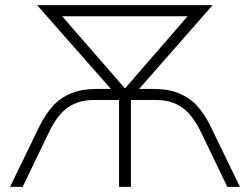

<svg xmlns="http://www.w3.org/2000/svg" viewBox="-20 -725 970 745"><path d="M19 0 135 -239Q157 -282 185 -313.5Q213 -345 255 -362.5Q297 -380 357 -380H428L426 -362L124 -705H805L504 -362L502 -380H573Q634 -380 675.5 -362.5Q717 -345 745.5 -313.5Q774 -282 795 -239L911 0H862L761 -210Q728 -279 686.5 -308Q645 -337 586 -337H488V0H442V-337H344Q285 -337 243.5 -308Q202 -279 169 -210L68 0ZM464 -383H466L735 -693L741 -662H189L194 -693Z"/></svg>

Font: Nunito Sans 10pt ExtraLight
Style: Regular
Weight: 250
Designer: Vernon Adams
Foundry: Vernon Adams
Version: Version 3.101;gftools[0.9.27]